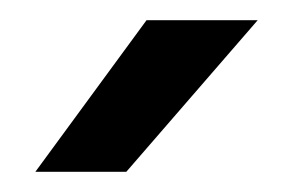

<svg xmlns="http://www.w3.org/2000/svg" viewBox="-20 -735 290 190"><path d="M125 -715H235L105 -565H15Z"/></svg>

Font: PT Root UI Medium
Style: Regular
Weight: 500
Designer: Vitaly Kuzmin
Foundry: ParaType Ltd.
Version: Version 2.001G